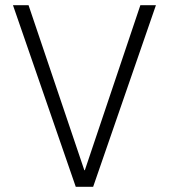

<svg xmlns="http://www.w3.org/2000/svg" viewBox="-20 -720 651 740"><path d="M30 -700H90L305 -64H307L521 -700H581L339 0H272Z"/></svg>

Font: Chakra Petch Light
Style: Regular
Weight: 300
Designer: Katatrad Aksorn Co.,Ltd.
Foundry: Cadson Demak Co.,Ltd.
Version: Version 1.000; ttfautohint (v1.6)